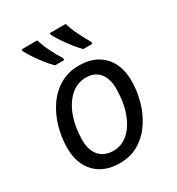

<svg xmlns="http://www.w3.org/2000/svg" viewBox="-183 -882 929 1006"><g transform="rotate(-30 281.5 -379.0)"><path d="M248 8Q155 8 101.5 -47.5Q48 -103 48 -198Q48 -260 65 -321Q82 -382 115.5 -432Q149 -482 199.5 -512.5Q250 -543 316 -543Q410 -543 463 -487.5Q516 -432 516 -336Q516 -275 499 -214Q482 -153 448.5 -103Q415 -53 365 -22.5Q315 8 248 8ZM253 -65Q301 -65 340 -98.5Q379 -132 402.5 -195Q426 -258 426 -346Q426 -376 415.5 -404.5Q405 -433 381 -451.5Q357 -470 317 -470Q262 -470 221.5 -432.5Q181 -395 159 -332.5Q137 -270 137 -195Q137 -133 167.5 -99Q198 -65 253 -65ZM380 -606Q361 -625 339.5 -652Q318 -679 299.5 -707Q281 -735 270 -756V-766H366Q377 -729 396 -690.5Q415 -652 435 -618V-606ZM209 -606Q190 -625 168.5 -652Q147 -679 128.5 -707Q110 -735 99 -756V-766H194Q205 -729 224 -690.5Q243 -652 265 -618V-606Z"/></g></svg>

Font: Noto Sans
Style: Italic
Weight: 400
Italic angle: -12°
Designer: Monotype Design Team
Foundry: Monotype Imaging Inc.
Version: Version 2.013; ttfautohint (v1.8.4.7-5d5b)